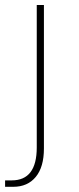

<svg xmlns="http://www.w3.org/2000/svg" viewBox="-24 -508 311 758"><path d="M-3.9 204.1H22.5Q121.1 204.1 121.1 74.2V-488.3H149.4V78.1Q149.4 151.4 117.2 190.4Q85 229.5 28.3 229.5H-3.9Z"/></svg>

Font: Gothic A1 Thin
Style: Regular
Weight: 250
Designer: HanYang I&C Co.,Ltd.
Foundry: HanYang I&C Co.,Ltd.
Version: Version 2.50